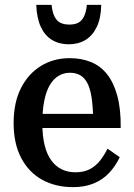

<svg xmlns="http://www.w3.org/2000/svg" viewBox="-20 -759 549 789"><path d="M154 -252Q154 -200 163.5 -162Q173 -124 191 -99.5Q209 -75 234 -63Q259 -51 290 -51Q325 -51 349.5 -64Q374 -77 391.5 -99.5Q409 -122 422 -148L472 -113Q455 -77 429 -49Q403 -21 366 -5.5Q329 10 280 10Q208 10 153 -20.5Q98 -51 67 -110Q36 -169 36 -253Q36 -338 66.5 -397.5Q97 -457 149 -488.5Q201 -520 266 -520Q315 -520 354 -504Q393 -488 420 -454Q447 -420 462 -365.5Q477 -311 476 -233H134V-291H386L363 -267Q362 -323 356 -360.5Q350 -398 338 -419.5Q326 -441 308.5 -450.5Q291 -460 267 -460Q242 -460 221 -447.5Q200 -435 185 -410Q170 -385 162 -345.5Q154 -306 154 -252ZM262 -577Q302 -577 331.5 -595Q361 -613 378 -649Q395 -685 396 -739H337Q334 -709 325 -691Q316 -673 301.5 -665.5Q287 -658 265 -658Q243 -658 228 -665.5Q213 -673 204 -691Q195 -709 192 -739H129Q131 -685 147.5 -649Q164 -613 193.5 -595Q223 -577 262 -577Z"/></svg>

Font: Roboto Serif 28pt Condensed Medium
Style: Regular
Weight: 500
Width: 3
Designer: Greg Gazdowicz
Foundry: Commercial Type
Version: Version 1.008